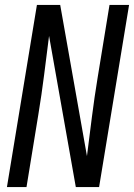

<svg xmlns="http://www.w3.org/2000/svg" viewBox="-20 -755 541 775"><path d="M8 0 129 -735H223L331 -125Q341 -204 351 -283Q361 -362 374 -441L422 -735H501L380 0H286L178 -610Q168 -531 158 -452Q148 -373 135 -294L87 0Z"/></svg>

Font: Iosevka Custom
Style: Italic
Weight: 400
Italic angle: -9°
Monospace: yes
Designer: Belleve Invis
Foundry: Belleve Invis
Version: Version 30.3.3; ttfautohint (v1.8.3)